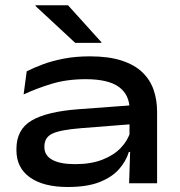

<svg xmlns="http://www.w3.org/2000/svg" viewBox="-20 -714 702 748"><path d="M483 0 487.5 -139 484.5 -161V-270L485 -286.5Q485 -344.5 443.5 -375Q402 -405.5 314 -405.5Q239.5 -405.5 179.5 -387Q119.5 -368.5 72 -346L84 -436Q110 -449.5 146 -463Q182 -476.5 228 -485.5Q274 -494.5 330 -494.5Q403.5 -494.5 454 -478Q504.5 -461.5 534.8 -432.2Q565 -403 578.5 -363.8Q592 -324.5 592 -278.5V0ZM244 14.5Q149.5 14.5 96.8 -22.8Q44 -60 44 -129V-133.5Q44 -210 103.8 -244.8Q163.5 -279.5 286 -288.5L495.5 -304L497.5 -230.5L294 -214.5Q214 -208 183.5 -193.2Q153 -178.5 153 -143.5V-140Q153 -108.5 183.5 -91.5Q214 -74.5 273 -74.5Q334 -74.5 378.5 -91.8Q423 -109 450.5 -137.8Q478 -166.5 487.5 -200L503 -122H482Q471 -86 443.8 -55Q416.5 -24 368.2 -4.8Q320 14.5 244 14.5ZM245 -693.5 375 -549.5V-547H273L118.5 -690.5V-693.5Z"/></svg>

Font: Anek Latin Expanded Medium
Style: Regular
Weight: 500
Width: 7
Designer: Yesha Goshar
Foundry: Ek Type
Version: Version 1.003